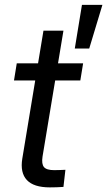

<svg xmlns="http://www.w3.org/2000/svg" viewBox="-20 -790 453 811"><path d="M331.1 -522.5 319.3 -450.2H39.1L50.8 -522.5ZM163.6 -660.6H248L159.7 -128.9Q154.8 -97.2 165.8 -84.2Q176.8 -71.3 209 -71.3Q219.2 -71.3 232.2 -71.8Q245.1 -72.3 256.3 -72.8L248 -0.5Q235.4 0.5 219.7 1Q204.1 1.5 190.4 1.5Q122.6 1.5 93.5 -29.5Q64.5 -60.5 74.2 -120.1ZM295.9 -585 326.2 -769.5H412.6L356.9 -585Z"/></svg>

Font: Inter 28pt
Style: Italic
Weight: 400
Italic angle: -9.3988°
Designer: Rasmus Andersson
Foundry: rsms
Version: Version 4.001;git-66647c0bb